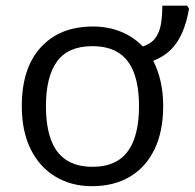

<svg xmlns="http://www.w3.org/2000/svg" viewBox="-20 -637 677 667"><path d="M546.9 -268.6Q546.9 -180.7 516.8 -118.4Q486.8 -56.2 431.4 -23.2Q376 9.8 299.3 9.8Q228 9.8 172.9 -23.2Q117.7 -56.2 86.7 -118.4Q55.7 -180.7 55.7 -268.6Q55.7 -400.4 121.8 -472.7Q188 -544.9 302.7 -544.9Q356 -544.9 400.1 -526.9Q444.3 -508.8 476.1 -475.6Q504.9 -484.9 519.5 -504.6Q534.2 -524.4 539.1 -553.2Q543.9 -582 543.9 -617.2H629.9L636.7 -606.9Q628.9 -561 613.8 -525.4Q598.6 -489.7 574 -464.8Q549.3 -439.9 512.2 -425.8Q528.8 -394 537.8 -354.5Q546.9 -314.9 546.9 -268.6ZM139.6 -268.6Q139.6 -200.2 156.5 -153.1Q173.3 -106 209.2 -81.8Q245.1 -57.6 301.3 -57.6Q357.9 -57.6 393.6 -82Q429.2 -106.4 446 -153.6Q462.9 -200.7 462.9 -268.6Q462.9 -335.9 446 -382.3Q429.2 -428.7 393.6 -452.6Q357.9 -476.6 300.8 -476.6Q216.8 -476.6 178.2 -423.6Q139.6 -370.6 139.6 -268.6Z"/></svg>

Font: Wonky
Style: Regular
Weight: 400
Designer: Monotype Design Team
Foundry: Monotype Imaging Inc.
Version: Version 3.000